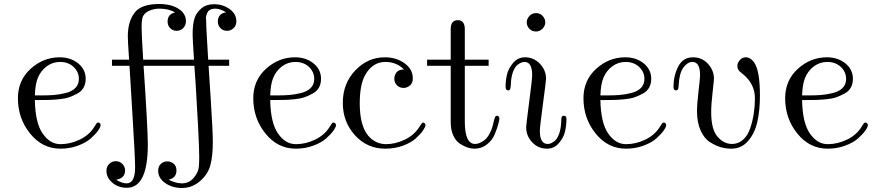

<svg xmlns="http://www.w3.org/2000/svg" viewBox="-20 -726 4344 952"><path d="M68.8 -238.8Q68.8 -327.6 131.8 -384.8Q194.8 -441.9 275.9 -441.9Q330.1 -441.9 367.4 -411.9Q404.8 -381.8 404.8 -335Q404.8 -310.1 394.3 -291.5Q383.8 -272.9 363.3 -262Q342.8 -251 323 -243.9Q303.2 -236.8 272.7 -233.9Q242.2 -231 222.7 -230.5Q203.1 -230 173.8 -230H152.8Q154.8 -117.2 190.9 -64.9Q227.5 -11.2 279.8 -11.2Q280.3 -11.2 280.8 -11.2Q327.6 -11.2 374.3 -33.2Q420.9 -55.2 445.8 -94.2Q446.8 -95.2 451.4 -103Q456.1 -110.8 459 -114.5Q461.9 -118.2 465.8 -118.2Q470.7 -119.1 474.9 -115Q479 -110.8 479 -106Q479 -96.2 466.1 -78.1Q453.1 -60.1 430.2 -39.6Q407.2 -19 366.7 -3.9Q326.2 11.2 279.8 11.2Q189.9 11.2 129.4 -63.7Q68.8 -138.7 68.8 -238.8ZM152.8 -252.9H184.1Q220.2 -252.9 246.1 -254.9Q272 -256.8 304 -264.4Q335.9 -272 353.5 -289.6Q371.1 -307.1 371.1 -335Q371.1 -369.1 345 -394Q318.8 -418.9 277.8 -418.9Q240.7 -418.9 211.4 -397Q182.1 -375 168 -340.8Q154.8 -310.1 152.8 -252.9Z M507.8 121.1Q507.8 100.1 521.5 86.7Q535.2 73.2 554.2 73.2Q573.2 73.2 586.7 86.7Q600.1 100.1 600.1 119.1Q600.1 157.2 557.1 165V166Q585 183.1 607.9 183.1Q649.9 183.1 649.9 104Q649.9 52.2 636.5 -161.9Q623 -376 622.1 -399.9H535.2V-430.2H620.1Q619.1 -443.4 617.7 -467.3Q616.2 -491.2 615 -510.5Q613.8 -529.8 613.8 -546.9Q613.8 -617.7 646.5 -661.9Q679.2 -706.1 768.1 -706.1H769Q828.1 -706.1 865 -682.6Q901.9 -659.2 901.9 -621.1Q901.9 -601.1 888.9 -587.2Q876 -573.2 856 -573.2Q836.9 -573.2 824 -586.2Q811 -599.1 811 -619.1Q811 -656.2 848.1 -664.1Q817.4 -683.1 771 -683.1Q745.1 -683.1 722.2 -673.6Q699.2 -664.1 689.9 -647Q682.1 -632.8 682.1 -589.8Q682.1 -557.6 689.9 -430.2H941.9Q935.1 -533.2 935.1 -556.2Q935.1 -609.4 945.8 -639.2Q954.6 -664.1 978.8 -684.6Q1002.9 -705.1 1041 -705.1Q1085 -705.1 1118.4 -681.2Q1151.9 -657.2 1151.9 -620.1Q1151.9 -599.1 1137.9 -586.2Q1124 -573.2 1106 -573.2Q1086.9 -573.2 1073.5 -586.2Q1060.1 -599.1 1060.1 -619.1Q1060.1 -658.2 1101.1 -665Q1071.3 -683.1 1046.9 -683.1Q1020 -683.1 1010.5 -667Q1001 -650.9 1001 -633.8L1002 -627.9Q1002 -598.1 1007.1 -517.6Q1012.2 -437 1012.2 -430.2H1116.2V-399.9H1014.2Q1015.1 -386.7 1025.1 -230.5Q1035.2 -74.2 1035.2 -23.9Q1035.2 51.3 1022.5 95.2Q1009.8 139.2 973.1 170.9Q933.1 206.1 882.8 206.1Q834 206.1 799.1 181.6Q764.2 157.2 764.2 120.1Q764.2 99.1 777.6 86.7Q791 74.2 809.1 74.2Q827.1 74.2 841.1 85.7Q855 97.2 855 119.1Q855 156.2 815.9 165Q852.1 183.1 881.8 183.1Q917 183.1 939.9 156.5Q962.9 129.9 965.8 102.1Q967.8 85.9 967.8 51.8Q967.8 9.8 961.9 -103Q956.1 -215.8 950.2 -308.1L943.8 -399.9H691.9Q712.9 -87.9 712.9 -8.8Q712.9 205.1 608.9 205.1Q566.9 205.1 537.4 180.2Q507.8 155.3 507.8 121.1Z M1235.8 -238.8Q1235.8 -327.6 1298.8 -384.8Q1361.8 -441.9 1442.9 -441.9Q1497.1 -441.9 1534.4 -411.9Q1571.8 -381.8 1571.8 -335Q1571.8 -310.1 1561.3 -291.5Q1550.8 -272.9 1530.3 -262Q1509.8 -251 1490 -243.9Q1470.2 -236.8 1439.7 -233.9Q1409.2 -231 1389.6 -230.5Q1370.1 -230 1340.8 -230H1319.8Q1321.8 -117.2 1357.9 -64.9Q1394.5 -11.2 1446.8 -11.2Q1447.3 -11.2 1447.8 -11.2Q1494.6 -11.2 1541.3 -33.2Q1587.9 -55.2 1612.8 -94.2Q1613.8 -95.2 1618.4 -103Q1623 -110.8 1626 -114.5Q1628.9 -118.2 1632.8 -118.2Q1637.7 -119.1 1641.8 -115Q1646 -110.8 1646 -106Q1646 -96.2 1633.1 -78.1Q1620.1 -60.1 1597.2 -39.6Q1574.2 -19 1533.7 -3.9Q1493.2 11.2 1446.8 11.2Q1356.9 11.2 1296.4 -63.7Q1235.8 -138.7 1235.8 -238.8ZM1319.8 -252.9H1351.1Q1387.2 -252.9 1413.1 -254.9Q1439 -256.8 1470.9 -264.4Q1502.9 -272 1520.5 -289.6Q1538.1 -307.1 1538.1 -335Q1538.1 -369.1 1512 -394Q1485.8 -418.9 1444.8 -418.9Q1407.7 -418.9 1378.4 -397Q1349.1 -375 1335 -340.8Q1321.8 -310.1 1319.8 -252.9Z M1679.7 -215.8Q1679.7 -312 1741.7 -377Q1803.7 -441.9 1887.7 -441.9Q1944.8 -441.9 1985.8 -412.4Q2026.9 -382.8 2026.9 -337.9Q2026.9 -313 2012 -301.5Q1997.1 -290 1981 -290Q1960.9 -290 1948 -303.5Q1935.1 -316.9 1935.1 -335.9Q1935.1 -352.1 1945.6 -366.5Q1956.1 -380.9 1982.9 -381.8Q1945.8 -418.9 1890.6 -418.9Q1826.7 -418.9 1790 -353Q1764.2 -306.2 1763.7 -214.8Q1763.7 -103 1805.7 -53.2Q1841.8 -11.2 1895 -11.2Q1939 -11.2 1986.3 -33.2Q2033.7 -55.2 2060.1 -98.1Q2071.3 -116.2 2076.7 -118.2Q2081.5 -119.1 2085.7 -115Q2089.8 -110.8 2089.8 -106Q2089.8 -97.2 2077.4 -79.1Q2064.9 -61 2042 -40Q2019 -19 1978.5 -3.9Q1938 11.2 1889.6 11.2Q1800.8 11.2 1740.2 -55.2Q1679.7 -121.6 1679.7 -215.8Z M2097.7 -399.9V-430.2H2214.8V-582Q2214.8 -626 2249.8 -626Q2284.7 -626 2284.7 -581.1V-430.2H2402.8V-399.9H2284.7V-123Q2284.7 -12.2 2335.9 -12.2Q2344.7 -12.2 2355.7 -16.1Q2366.7 -20 2381.3 -30.5Q2396 -41 2408.9 -65.9Q2421.9 -90.8 2428.7 -127Q2433.6 -147 2438 -149.9Q2443.8 -153.8 2450 -150.4Q2456.1 -147 2456.1 -138.2Q2456.1 -130.4 2450.4 -109.6Q2444.8 -88.9 2432.9 -59.8Q2420.9 -30.8 2394.3 -9.8Q2367.7 11.2 2333 11.2Q2316.9 11.2 2299.3 5.6Q2281.7 0 2261.2 -12.9Q2240.7 -25.9 2227.8 -53.5Q2214.8 -81.1 2214.8 -120.1V-399.9Z M2486.8 -295.9Q2486.8 -325.7 2493.7 -356Q2500.5 -386.2 2524.2 -414.1Q2547.9 -441.9 2583.5 -441.9Q2626.5 -441.9 2657 -409.9Q2687.5 -377.9 2687.5 -335.9Q2687.5 -324.7 2672.1 -210.4Q2656.7 -96.2 2656.7 -77.1Q2656.7 -12.2 2695.8 -12.2Q2702.6 -12.2 2710.7 -15.1Q2718.8 -18.1 2729.7 -26.6Q2740.7 -35.2 2749.8 -56.2Q2758.8 -77.1 2761.7 -107.9Q2762.7 -113.8 2762.7 -122.3Q2762.7 -130.9 2763.2 -135.5Q2763.7 -140.1 2764.6 -144Q2765.6 -147.9 2768.1 -149.9Q2770.5 -151.9 2775.9 -151.9Q2789.1 -151.9 2788.6 -134.8Q2788.6 -105 2781.7 -74.5Q2774.9 -43.9 2751.2 -16.4Q2727.5 11.2 2692.9 11.2Q2648.9 11.2 2618.9 -20.3Q2588.9 -51.8 2588.9 -95.2Q2588.9 -106.4 2603.8 -220.2Q2618.7 -334 2618.7 -353Q2618.7 -418.9 2580.6 -418.9Q2573.7 -418.9 2565.7 -416Q2557.6 -413.1 2546.1 -404.5Q2534.7 -396 2525.6 -374.5Q2516.6 -353 2513.7 -321.8Q2513.7 -317.9 2513.2 -309.8Q2512.7 -301.8 2512.2 -297.4Q2511.7 -293 2510.7 -288.1Q2509.8 -283.2 2507.3 -280.5Q2504.9 -277.8 2499.5 -277.8Q2486.8 -277.8 2486.8 -295.9ZM2637.7 -661.1Q2657.7 -661.1 2670.7 -647Q2683.6 -632.8 2683.6 -615.2Q2683.6 -598.1 2670.2 -584Q2656.7 -569.8 2637.7 -569.8Q2617.7 -569.8 2604.7 -583.5Q2591.8 -597.2 2591.8 -615Q2591.8 -632.8 2605.2 -647Q2618.7 -661.1 2637.7 -661.1Z M2873 -238.8Q2873 -327.6 2936 -384.8Q2999 -441.9 3080.1 -441.9Q3134.3 -441.9 3171.6 -411.9Q3209 -381.8 3209 -335Q3209 -310.1 3198.5 -291.5Q3188 -272.9 3167.5 -262Q3147 -251 3127.2 -243.9Q3107.4 -236.8 3076.9 -233.9Q3046.4 -231 3026.9 -230.5Q3007.3 -230 2978 -230H2957Q2959 -117.2 2995.1 -64.9Q3031.7 -11.2 3084 -11.2Q3084.5 -11.2 3085 -11.2Q3131.8 -11.2 3178.5 -33.2Q3225.1 -55.2 3250 -94.2Q3251 -95.2 3255.6 -103Q3260.3 -110.8 3263.2 -114.5Q3266.1 -118.2 3270 -118.2Q3274.9 -119.1 3279.1 -115Q3283.2 -110.8 3283.2 -106Q3283.2 -96.2 3270.3 -78.1Q3257.3 -60.1 3234.4 -39.6Q3211.4 -19 3170.9 -3.9Q3130.4 11.2 3084 11.2Q2994.1 11.2 2933.6 -63.7Q2873 -138.7 2873 -238.8ZM2957 -252.9H2988.3Q3024.4 -252.9 3050.3 -254.9Q3076.2 -256.8 3108.2 -264.4Q3140.1 -272 3157.7 -289.6Q3175.3 -307.1 3175.3 -335Q3175.3 -369.1 3149.2 -394Q3123 -418.9 3082 -418.9Q3044.9 -418.9 3015.6 -397Q2986.3 -375 2972.2 -340.8Q2959 -310.1 2957 -252.9Z M3319.3 -294.9Q3319.3 -350.1 3342.8 -396Q3366.2 -441.9 3416 -441.9Q3460.9 -441.9 3490.5 -409.4Q3520 -377 3520 -335.9Q3520 -327.1 3513.2 -267.6Q3506.3 -208 3506.3 -169.9Q3506.3 -84 3537.8 -48.1Q3569.3 -12.2 3609.4 -12.2Q3641.6 -12.2 3665.3 -34.2Q3689 -56.2 3700.7 -92.5Q3712.4 -128.9 3717.8 -165Q3723.1 -201.2 3723.1 -238.8Q3723.1 -303.7 3673.3 -350.1Q3669.4 -354 3660.4 -361.1Q3651.4 -368.2 3647.2 -372.1Q3643.1 -376 3639.6 -383.1Q3636.2 -390.1 3636.2 -398.9Q3636.2 -414.1 3648.2 -428Q3660.2 -441.9 3678.2 -441.9Q3700.2 -441.9 3718.3 -418Q3748 -377.9 3748 -252Q3748 -178.7 3735.1 -121.8Q3722.2 -64.9 3689.2 -26.9Q3656.2 11.2 3606 11.2Q3579.1 11.2 3553.2 3.7Q3527.3 -3.9 3499.3 -22Q3471.2 -40 3453.6 -79.6Q3436 -119.1 3436 -174.8Q3436 -210 3443.6 -274.9Q3451.2 -339.8 3451.2 -353Q3451.2 -418.9 3413.1 -418.9Q3389.2 -418.9 3368.7 -391.4Q3348.1 -363.8 3345.2 -304.2Q3345.2 -303.2 3344.7 -299.1Q3344.2 -294.9 3344.2 -293Q3344.2 -291 3343.3 -287.6Q3342.3 -284.2 3341.3 -282.5Q3340.3 -280.8 3337.6 -279.3Q3335 -277.8 3332 -277.8Q3319.3 -277.8 3319.3 -294.9Z M3873 -238.8Q3873 -327.6 3936 -384.8Q3999 -441.9 4080.1 -441.9Q4134.3 -441.9 4171.6 -411.9Q4209 -381.8 4209 -335Q4209 -310.1 4198.5 -291.5Q4188 -272.9 4167.5 -262Q4147 -251 4127.2 -243.9Q4107.4 -236.8 4076.9 -233.9Q4046.4 -231 4026.9 -230.5Q4007.3 -230 3978 -230H3957Q3959 -117.2 3995.1 -64.9Q4031.7 -11.2 4084 -11.2Q4084.5 -11.2 4085 -11.2Q4131.8 -11.2 4178.5 -33.2Q4225.1 -55.2 4250 -94.2Q4251 -95.2 4255.6 -103Q4260.3 -110.8 4263.2 -114.5Q4266.1 -118.2 4270 -118.2Q4274.9 -119.1 4279.1 -115Q4283.2 -110.8 4283.2 -106Q4283.2 -96.2 4270.3 -78.1Q4257.3 -60.1 4234.4 -39.6Q4211.4 -19 4170.9 -3.9Q4130.4 11.2 4084 11.2Q3994.1 11.2 3933.6 -63.7Q3873 -138.7 3873 -238.8ZM3957 -252.9H3988.3Q4024.4 -252.9 4050.3 -254.9Q4076.2 -256.8 4108.2 -264.4Q4140.1 -272 4157.7 -289.6Q4175.3 -307.1 4175.3 -335Q4175.3 -369.1 4149.2 -394Q4123 -418.9 4082 -418.9Q4044.9 -418.9 4015.6 -397Q3986.3 -375 3972.2 -340.8Q3959 -310.1 3957 -252.9Z"/></svg>

Font: CMU Serif Upright Italic
Style: UprightItalic
Weight: 500
Version: Version 0.7.0